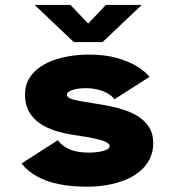

<svg xmlns="http://www.w3.org/2000/svg" viewBox="-20 -728 690 760"><path d="M326 11Q264 11 214.5 1.2Q165 -8.5 127.8 -29Q90.5 -49.5 65 -81L209 -173Q219 -159.5 231.8 -150.2Q244.5 -141 260 -135Q275.5 -129 293.8 -126.5Q312 -124 332 -124Q348.5 -124 363.2 -125.8Q378 -127.5 389.5 -130.8Q401 -134 407.5 -138.8Q414 -143.5 414 -149.5Q414 -158.5 399.5 -165.8Q385 -173 354.2 -179.8Q323.5 -186.5 273.5 -193.5Q236 -199 201 -209.8Q166 -220.5 138.5 -239Q111 -257.5 95 -285.8Q79 -314 79 -354Q79 -387.5 93 -413.2Q107 -439 131.8 -457.8Q156.5 -476.5 189 -488.5Q221.5 -500.5 258 -506.2Q294.5 -512 332 -512Q394 -512 441.8 -498.8Q489.5 -485.5 522.2 -465.2Q555 -445 572 -424L433 -335Q426.5 -344.5 415.2 -352.5Q404 -360.5 389 -366.5Q374 -372.5 356.5 -375.8Q339 -379 320 -379Q305 -379 291.5 -377.2Q278 -375.5 267.5 -372Q257 -368.5 251 -363.8Q245 -359 245 -352.5Q245 -344 258.2 -338.2Q271.5 -332.5 296.5 -328Q321.5 -323.5 357 -318Q384 -314 415.2 -307.8Q446.5 -301.5 476.8 -291Q507 -280.5 531.8 -263.8Q556.5 -247 571.5 -222Q586.5 -197 586.5 -162Q586.5 -126 572.2 -98Q558 -70 532.8 -49.2Q507.5 -28.5 474.2 -15.2Q441 -2 403.2 4.5Q365.5 11 326 11ZM117 -708.5H259L329 -634.5L399 -708.5H541L386 -561.5H272Z"/></svg>

Font: Trispace Thin ExtraBold
Style: Regular
Weight: 800
Version: Version 1.210